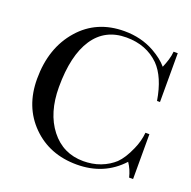

<svg xmlns="http://www.w3.org/2000/svg" viewBox="-121 -784 910 913"><g transform="rotate(20 334.5 -327.0)"><path d="M636 -244V-17H616Q607 -55 586 -86Q498 10 360 10Q222 10 133 -79Q44 -168 44 -309Q44 -466 132 -566Q218 -664 358 -664Q443 -664 511 -626Q559 -599 586 -567Q595 -588 601.5 -609Q608 -630 610 -652H631V-405H616Q597 -520 543 -575Q478 -639 377 -639Q269 -639 212 -553.5Q155 -468 155 -308Q155 -177 218 -96.5Q281 -16 384 -16Q405 -16 427 -19.5Q449 -23 470 -31Q491 -39 508.5 -50Q526 -61 539 -73Q568 -101 593 -158Q612 -200 616 -244Z"/></g></svg>

Font: New Athena Unicode
Style: Regular
Weight: 400
Designer: J. Rusten 1997; rev. by R. Hancock 2001, 2002, rev. by D. Mastronarde 2002-2021
Foundry: GreekKeys New Athena Unicode
Version: Version 5.008